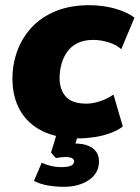

<svg xmlns="http://www.w3.org/2000/svg" viewBox="-20 -523 539 741"><path d="M285 11Q200 11 143 -17.5Q86 -46 57 -98Q28 -150 28 -219Q28 -275 46.5 -326Q65 -377 102 -417Q139 -457 195 -480Q251 -503 325 -503Q375 -503 421.5 -490.5Q468 -478 499 -455L448 -333Q430 -350 399.5 -359.5Q369 -369 340 -369Q304 -369 279 -356.5Q254 -344 239 -322.5Q224 -301 217 -275Q210 -249 210 -222Q210 -177 234 -150Q258 -123 314 -123Q338 -123 366.5 -132.5Q395 -142 418 -158L454 -35Q435 -20 406.5 -9.5Q378 1 346 6Q314 11 285 11ZM226 198Q194 198 163.5 192.5Q133 187 111 175L141 105Q158 113 177 117.5Q196 122 215 122Q242 122 254 116.5Q266 111 266 99Q266 92 258 87.5Q250 83 232 83Q224 83 215.5 84Q207 85 196 87L177 66L203 -20H287L263 57L224 40Q235 35 247.5 33Q260 31 270 31Q300 31 320.5 39.5Q341 48 351.5 63Q362 78 362 100Q362 145 323.5 171.5Q285 198 226 198Z"/></svg>

Font: Nunito Sans 12pt Black
Style: Italic
Weight: 900
Italic angle: -9°
Designer: Vernon Adams
Foundry: Vernon Adams
Version: Version 3.101;gftools[0.9.27]